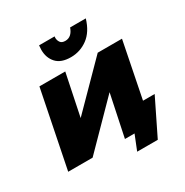

<svg xmlns="http://www.w3.org/2000/svg" viewBox="-194 -917 1135 1178"><g transform="rotate(-30 373.5 -328.0)"><path d="M121 -542H304L243 -247L534 -542H706L598 0H414L476 -296L185 0H12ZM379 -600Q310 -600 276.5 -636.5Q243 -673 243 -730L245 -761H355L354 -751Q354 -733.5 364 -718.8Q374 -704 399 -704Q445 -704 465 -761H576Q551.5 -678.5 498.2 -639.2Q445 -600 379 -600ZM440 105 482 0H414L448 -148H710L586 105Z"/></g></svg>

Font: Argentum Sans
Style: Bold Italic
Weight: 700
Italic angle: -11°
Designer: Julieta Ulanovsky (font), Cristiano Sobral (main changes and remaster)
Foundry: Julieta Ulanovsky (font), Cristiano Sobral (main changes and remaster)
Version: Version 2.007;June 15, 2022;FontCreator 14.0.0.2814 64-bit; 